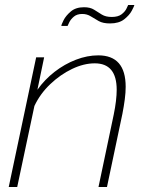

<svg xmlns="http://www.w3.org/2000/svg" viewBox="-20 -750 586 770"><path d="M125 -520H157L130 -390Q159 -431 199 -462Q239 -493 284.5 -510.5Q330 -528 374 -528Q484 -528 484 -402Q484 -379 480.5 -352Q477 -325 471 -294L409 0H375L436 -290Q442 -319 445 -344.5Q448 -370 448 -390Q448 -496 360 -496Q316 -496 269 -473.5Q222 -451 181.5 -412.5Q141 -374 118 -325L49 0H15ZM421 -656Q393 -656 376 -665.5Q359 -675 344 -684.5Q329 -694 310 -694Q289 -694 276.5 -683.5Q264 -673 258 -661Q252 -649 251 -646H226Q226 -651 235 -669Q244 -687 264 -704Q284 -721 317 -721Q342 -721 357.5 -711Q373 -701 388.5 -691.5Q404 -682 428 -682Q454 -682 468 -693Q482 -704 487.5 -716Q493 -728 494 -730H519Q518 -725 508.5 -707Q499 -689 478 -672.5Q457 -656 421 -656Z"/></svg>

Font: Raleway ExtraLight
Style: Italic
Weight: 200
Italic angle: -12°
Designer: Matt McInerney, Pablo Impallari, Rodrigo Fuenzalida
Foundry: Matt McInerney, Pablo Impallari, Rodrigo Fuenzalida
Version: Version 4.026